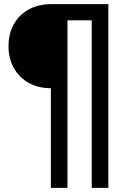

<svg xmlns="http://www.w3.org/2000/svg" viewBox="-20 -725 647 925"><path d="M225 180V-300Q164 -300 118 -326Q72 -352 46.5 -397.5Q21 -443 21 -503Q21 -562 46.5 -608Q72 -654 118.5 -679.5Q165 -705 227 -705H502V180H422V-627H305V180Z"/></svg>

Font: Nunito Sans 12pt ExtraLight 7pt Medium
Style: Regular
Weight: 500
Version: Version 3.101;gftools[0.9.27]